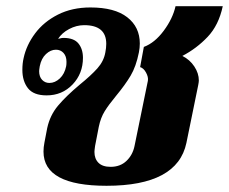

<svg xmlns="http://www.w3.org/2000/svg" viewBox="-20 -588 737 618"><path d="M120 -100Q120 -114 123 -129L132 -176Q141 -217 166.5 -247.5Q192 -278 236 -315Q273 -345 293.5 -368Q314 -391 319 -419Q322 -434 322 -447Q322 -507 251 -507Q226 -507 202.5 -494.5Q179 -482 167 -463Q169 -463 174 -464.5Q179 -466 184 -466Q218 -466 232.5 -448Q247 -430 247 -402Q247 -351 213.5 -316Q180 -281 130 -281Q88 -281 70 -304Q52 -327 52 -363Q52 -384 56 -401Q65 -443 93 -480.5Q121 -518 166.5 -541Q212 -564 271 -564Q349 -564 389.5 -532.5Q430 -501 430 -448Q430 -434 427 -419Q418 -374 400.5 -344.5Q383 -315 354 -280Q330 -251 317 -230Q304 -209 298 -180L286 -118Q284 -104 284 -99Q284 -77 297 -64Q310 -51 336 -51Q367 -51 387 -70Q407 -89 413 -118L456 -328Q458 -340 450 -354.5Q442 -369 431 -372L443 -437Q478 -450 507 -489Q536 -528 545 -568H697Q684 -507 648.5 -469.5Q613 -432 567 -408Q591 -396 605.5 -374Q620 -352 620 -329Q620 -324 618 -314L580 -128Q551 10 323 10Q120 10 120 -100ZM193 -375Q194 -380 194 -389Q194 -407 184.5 -417.5Q175 -428 160 -428Q143 -428 128 -414Q113 -400 108 -375Q106 -363 106 -359Q106 -341 115.5 -331Q125 -321 139 -321Q157 -321 172.5 -335.5Q188 -350 193 -375Z"/></svg>

Font: Trirong ExtraBold
Style: Italic
Weight: 800
Italic angle: -12°
Designer: Katatrad Team
Foundry: CadsonDemak
Version: Version 1.001